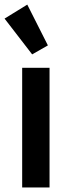

<svg xmlns="http://www.w3.org/2000/svg" viewBox="-24 -826 312 846"><path d="M73.7 0V-527.3H194.3V0ZM117.7 -586.4 -3.9 -744.1 96.2 -805.7 187 -626Z"/></svg>

Font: Schibsted Grotesk SemiBold
Style: Regular
Weight: 600
Designer: Bakken & Baeck AS, Henrik Kongsvoll
Foundry: Schibsted ASA
Version: Version 1.100;gftools[0.9.25]